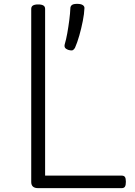

<svg xmlns="http://www.w3.org/2000/svg" viewBox="-20 -976 700 996"><path d="M178 0Q142 0 142 -32V-930Q142 -942 151 -947.5Q160 -953 178 -953Q196 -953 205 -947.5Q214 -942 214 -930V-65H611Q623 -65 628 -58Q633 -51 633 -33Q633 -15 628 -7.5Q623 0 611 0ZM335 -717Q321 -722 317 -729Q313 -736 316 -747Q323 -770 329 -803.5Q335 -837 339.5 -872Q344 -907 345 -933Q345 -943 352.5 -949.5Q360 -956 380 -956Q400 -956 409.5 -949.5Q419 -943 418 -933Q417 -905 409.5 -867Q402 -829 391.5 -792Q381 -755 369 -728Q365 -721 359 -716.5Q353 -712 335 -717Z"/></svg>

Font: Playwrite US Modern Light
Style: Regular
Weight: 300
Designer: Veronika Burian, José Scaglione
Foundry: TypeTogether
Version: Version 1.003